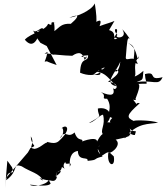

<svg xmlns="http://www.w3.org/2000/svg" viewBox="-20 -1002 970 1122"><path d="M50 -25C74 36 23 -28 16 51C92 -3 49 -51 107 -30C157 3 211 10 231 53C182 25 241 53 264 51C250 81 164 92 155 77C237 87 269 83 276 70C248 26 298 82 312 35C291 -10 377 -21 306 29C308 -15 334 15 342 -26C381 -3 332 -24 362 -56C360 -28 409 -67 388 -28C385 -70 391 -113 435 -120C437 -55 496 -91 492 -62C560 -68 517 -73 578 -87C586 -90 527 -116 564 -154C545 -121 540 -165 571 -89C617 -118 610 -122 645 -88C657 -16 599 -33 614 -115C612 -89 700 -153 656 -186C718 -201 759 -200 738 -251C768 -217 782 -257 768 -213C737 -211 715 -258 708 -194C736 -216 769 -205 717 -207C791 -286 845 -275 904 -285C866 -301 747 -301 764 -294C718 -315 715 -327 797 -399C753 -407 807 -358 758 -420C784 -409 771 -437 769 -417C796 -485 803 -516 781 -511C867 -518 830 -495 827 -569C902 -589 840 -527 930 -551C907 -496 876 -538 778 -522C821 -540 812 -532 818 -588C742 -522 736 -573 739 -546C806 -546 738 -608 793 -674C775 -619 795 -716 729 -750C806 -722 727 -643 785 -628C767 -689 716 -637 715 -665C723 -765 724 -789 739 -775C706 -823 696 -828 694 -832C732 -773 642 -776 666 -798C625 -842 691 -850 651 -789C631 -760 557 -767 550 -752C664 -776 633 -788 666 -779C622 -752 681 -820 605 -828C614 -815 591 -781 649 -880C629 -869 531 -844 560 -844C584 -907 549 -875 509 -858C544 -841 553 -858 534 -982C513 -936 415 -901 385 -899C467 -931 420 -885 394 -863C338 -866 329 -843 298 -820C302 -872 285 -876 309 -868C254 -885 304 -842 261 -863C247 -822 158 -808 125 -770C177 -708 202 -783 215 -817C194 -813 178 -825 233 -822C234 -868 187 -791 170 -830L201 -773L216 -752L253 -733L311 -622C259 -639 211 -660 288 -644C219 -651 242 -614 258 -699C223 -677 243 -699 293 -682C291 -686 347 -677 402 -676C444 -704 463 -693 475 -652C513 -704 448 -636 486 -663C486 -668 412 -673 495 -679C495 -631 451 -680 448 -577C543 -537 603 -600 563 -601C540 -592 606 -556 525 -565C611 -636 608 -600 544 -583C600 -576 612 -544 662 -498C580 -513 659 -579 683 -642C679 -586 648 -570 655 -595C696 -588 652 -550 611 -525C698 -511 649 -463 640 -490C655 -445 632 -437 569 -464C610 -441 564 -423 606 -425C646 -362 587 -324 636 -313C600 -276 654 -288 607 -287C645 -330 615 -380 552 -368C551 -314 591 -335 499 -283C529 -287 561 -329 582 -332C599 -269 561 -241 583 -215C591 -205 587 -249 547 -175C548 -213 425 -165 460 -171C469 -202 436 -166 416 -228C372 -188 362 -251 330 -194C364 -223 344 -267 339 -251C364 -280 407 -253 323 -177C288 -146 226 -197 269 -155C254 -194 228 -138 181 -132C138 -138 189 -160 160 -205C163 -140 205 -157 158 -137L143 -111L15 38L9 100L23 -63Z"/></svg>

Font: Hussar Lance
Style: Italic
Weight: 700
Foundry: Cannot Into Space Fonts, PlusOne Fonts
Version: Version 2.27